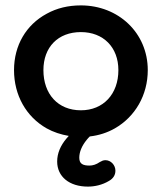

<svg xmlns="http://www.w3.org/2000/svg" viewBox="-20 -492 600 712"><path d="M306 200C331 200 359 194 384 179C400 170 408 157 408 141C408 120 391 102 371 102C363 102 357 105 350 109C337 118 324 122 312 122C288 122 274 116 274 93C274 72 283 49 302 26C305 22 309 18 313 14C347 10 378 0 406 -16C481 -59 528 -139 528 -232C528 -370 419 -472 280 -472C233 -472 191 -462 153 -441C77 -400 32 -324 32 -232C32 -139 77 -59 153 -16C178 -2 206 7 235 12C232 15 230 18 227 21C204 48 192 77 192 107C192 163 237 200 306 200ZM280 -83C195 -83 141 -143 141 -232C141 -317 195 -373 280 -373C363 -373 419 -317 419 -232C419 -143 363 -83 280 -83Z"/></svg>

Font: Dongle
Style: Regular
Weight: 400
Designer: Yanghee Ryu
Foundry: Yanghee Ryu
Version: Version 2.000